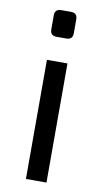

<svg xmlns="http://www.w3.org/2000/svg" viewBox="-82 -733 411 773"><g transform="rotate(10 124.0 -347.0)"><path d="M104 -694H144Q170 -694 170 -668V-611Q170 -585 144 -585H104Q78 -585 78 -611V-668Q78 -694 104 -694ZM166 0H82V-487H166Z"/></g></svg>

Font: Exo 2
Style: Regular
Weight: 400
Designer: Natanael Gama
Version: Version 1.001;PS 001.001;hotconv 1.0.70;makeotf.lib2.5.58329